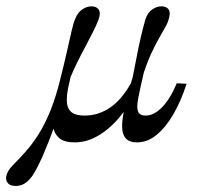

<svg xmlns="http://www.w3.org/2000/svg" viewBox="-90 -447 669 618"><path d="M-39.5 151.6Q-56.5 151.6 -64.1 143.1Q-71.8 134.7 -70.2 121.8Q-66.9 103.2 -49.6 85.9Q-32.3 68.5 -10.5 44.4Q13.7 17.7 34.7 -15.7Q55.6 -49.2 73 -92.7Q90.3 -136.3 104 -191.9Q116.9 -243.5 125.8 -282.7Q134.7 -321.8 140.7 -348.4Q146.8 -375 152.4 -387.1Q160.5 -407.3 175 -416.9Q189.5 -426.6 204.8 -426.6Q218.5 -426.6 226.2 -418.1Q233.9 -409.7 229.8 -392.7Q227.4 -382.3 218.1 -362.5Q208.9 -342.7 196 -318.5Q183.1 -294.4 169.8 -268.5Q156.5 -242.7 145.6 -218.5Q134.7 -194.4 129 -176.6Q108.1 -102.4 87.1 -45.2Q66.1 12.1 48.4 52.8Q30.6 93.5 16.1 116.1Q4 133.9 -9.3 142.7Q-22.6 151.6 -39.5 151.6ZM150.8 11.3Q116.9 11.3 100.8 -2.4Q84.7 -16.1 81.5 -37.5Q78.2 -58.9 81.9 -82.3Q85.5 -105.6 89.5 -125L115.3 -231.5H146Q134.7 -191.9 129 -162.5Q123.4 -133.1 125.8 -113.7Q128.2 -94.4 141.5 -84.7Q154.8 -75 182.3 -75Q228.2 -75 266.9 -102.4Q305.6 -129.8 337.1 -189.5L360.5 -177.4Q350.8 -153.2 335.1 -127Q319.4 -100.8 300 -76.2Q280.6 -51.6 256.9 -31.9Q233.1 -12.1 206.5 -0.4Q179.8 11.3 150.8 11.3ZM350.8 11.3Q329 11.3 317.7 1.2Q306.5 -8.9 304 -27.4Q301.6 -46 305.6 -71Q308.1 -89.5 312.9 -110.9Q317.7 -132.3 325.8 -160.5Q333.9 -188.7 346 -226.6L372.6 -212.1Q360.5 -160.5 354.8 -130.6Q349.2 -100.8 354.4 -87.9Q359.7 -75 379 -75Q405.6 -75 431.9 -102Q458.1 -129 479 -179L510.5 -177.4Q492.7 -121.8 468.1 -79.4Q443.5 -37.1 414.1 -12.9Q384.7 11.3 350.8 11.3ZM333.1 -178.2Q346.8 -250 355.2 -290.7Q363.7 -331.5 369.4 -352.8Q375 -374.2 378.2 -385.5Q385.5 -406.5 400 -416.5Q414.5 -426.6 429.8 -426.6Q444.4 -426.6 451.6 -418.1Q458.9 -409.7 454.8 -392.7Q451.6 -376.6 443.1 -361.3Q434.7 -346 422.6 -325.4Q410.5 -304.8 395.6 -272.2Q380.6 -239.5 365.3 -189.5Z"/></svg>

Font: Playfair 12pt Light
Style: Italic
Weight: 300
Italic angle: -15.6°
Designer: Claus Eggers Sørensen
Foundry: Claus Eggers Sørensen
Version: Version 2.000;gftools[0.9.28]